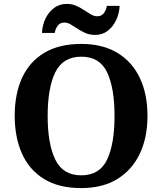

<svg xmlns="http://www.w3.org/2000/svg" viewBox="-20 -949 827 979"><path d="M394 10Q280 10 205 -36Q130 -82 92.5 -165Q55 -248 55 -359Q55 -470 92.5 -552Q130 -634 205.5 -679.5Q281 -725 395 -725Q503 -725 578.5 -679.5Q654 -634 693 -551.5Q732 -469 732 -358Q732 -247 692.5 -164.5Q653 -82 578 -36Q503 10 394 10ZM394 -55Q488 -55 526 -135Q564 -215 564 -358Q564 -501 526 -580.5Q488 -660 395 -660Q301 -660 262 -580.5Q223 -501 223 -358Q223 -215 262 -135Q301 -55 394 -55ZM465 -771Q438 -771 416 -780.5Q394 -790 375.5 -802.5Q357 -815 340.5 -824.5Q324 -834 308 -834Q286 -834 274 -817.5Q262 -801 259 -781H194Q196 -822 212.5 -855.5Q229 -889 256.5 -909Q284 -929 320 -929Q347 -929 368.5 -919.5Q390 -910 408.5 -897.5Q427 -885 443.5 -875.5Q460 -866 476 -866Q498 -866 510 -882.5Q522 -899 525 -919H590Q588 -879 571.5 -845Q555 -811 528 -791Q501 -771 465 -771Z"/></svg>

Font: Noto Serif Tamil
Style: Bold Italic
Weight: 700
Italic angle: -12°
Designer: Indian Type Foundry, Tom Grace, and the Monotype Design Team
Foundry: Monotype Imaging Inc.
Version: Version 2.003; ttfautohint (v1.8.4.7-5d5b)